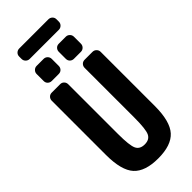

<svg xmlns="http://www.w3.org/2000/svg" viewBox="-333 -1109 1166 1166"><g transform="rotate(-45 250.0 -525.5)"><path d="M410.2 -1025.4V-1004.9Q410.2 -990.2 399.9 -980Q389.6 -969.7 375 -969.7H125Q110.4 -969.7 100.1 -980Q89.8 -990.2 89.8 -1004.9V-1025.4Q89.8 -1040 100.1 -1049.8Q110.4 -1059.6 125 -1059.6H375Q389.6 -1059.6 399.9 -1049.8Q410.2 -1040 410.2 -1025.4ZM375 -910.2Q389.6 -910.2 399.9 -899.9Q410.2 -889.6 410.2 -875V-815.4Q410.2 -800.8 399.9 -790.5Q389.6 -780.3 375 -780.3H315.4Q300.8 -780.3 290.5 -790Q280.3 -799.8 280.3 -815.4V-875Q280.3 -889.6 290 -899.9Q299.8 -910.2 315.4 -910.2ZM125 -910.2H184.6Q199.2 -910.2 209.5 -899.9Q219.7 -889.6 219.7 -875V-815.4Q219.7 -800.8 210 -790.5Q200.2 -780.3 184.6 -780.3H125Q110.4 -780.3 100.1 -790Q89.8 -799.8 89.8 -815.4V-875Q89.8 -889.6 100.1 -899.9Q110.4 -910.2 125 -910.2ZM424.8 -730.5Q439.5 -730.5 449.7 -720.2Q460 -710 460 -695.3V-230.5Q460 -98.6 411.1 -44.4Q362.3 9.8 250 9.8Q137.7 9.8 88.9 -43.9Q40 -97.7 40 -230.5V-695.3Q40 -710 49.8 -720.2Q59.6 -730.5 75.2 -730.5H147.5Q162.1 -730.5 171.9 -720.2Q181.6 -710 181.6 -695.3V-269.5Q181.6 -168.9 196.3 -138.7Q210.9 -108.4 252 -108.4Q293 -108.4 307.6 -138.7Q322.3 -168.9 322.3 -269.5V-695.3Q322.3 -710 332 -720.2Q341.8 -730.5 357.4 -730.5Z"/></g></svg>

Font: Rounded-L Mgen+ 1m bold
Style: Bold
Weight: 700
Designer: [Source Han Sans]
Ryoko NISHIZUKA  (kana & ideographs); Paul D. Hunt (Latin, Greek & Cyrillic); Wenlong ZHANG  (bopomofo
Version: Version 1.059.20150602